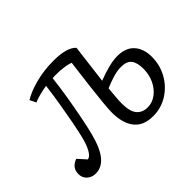

<svg xmlns="http://www.w3.org/2000/svg" viewBox="-113 -718 932 932"><g transform="rotate(-45 352.5 -252.5)"><path d="M110 -466Q147 -489 204.5 -504Q262 -519 327 -519Q420 -519 451 -484L426 -283Q511 -316 562 -316Q620 -316 649.5 -283Q679 -250 679 -195Q679 -138 652.5 -90.5Q626 -43 580.5 -14.5Q535 14 480 14Q414 14 382 -26.5Q350 -67 350 -140Q350 -162 354.5 -209Q359 -256 366.5 -318Q374 -380 383 -449Q368 -456 335 -460Q302 -464 265 -462Q259 -409 249 -348Q239 -287 228 -231Q217 -175 207 -136Q187 -58 157 -22Q127 14 86 14Q60 14 42 -2Q24 -18 24 -44Q24 -88 69 -104L107 -62Q123 -64 137.5 -89Q152 -114 162 -154Q171 -189 180.5 -239Q190 -289 199.5 -345.5Q209 -402 216 -458Q194 -455 167 -448Q140 -441 126 -434ZM422 -235Q419 -201 417 -178.5Q415 -156 415 -138Q415 -83 435 -59Q455 -35 491 -35Q523 -35 550 -55Q577 -75 593 -108.5Q609 -142 609 -182Q609 -225 593 -245.5Q577 -266 538 -266Q511 -266 480.5 -256.5Q450 -247 422 -235Z"/></g></svg>

Font: Literata 12pt Light
Style: Italic
Weight: 300
Italic angle: -2°
Designer: Latin by Veronika Burian and Jose Scaglione. Greek by Irene Vlachou. Cyrillic by Vera Evstafieva
Foundry: TypeTogether
Version: Version 3.002